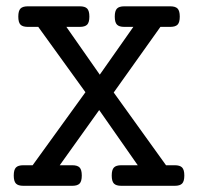

<svg xmlns="http://www.w3.org/2000/svg" viewBox="-20 -600 640 620"><path d="M255.9 -302.2 103.5 -513.2H69.8Q53.2 -513.2 46.1 -520.5Q39.1 -527.8 39.1 -546.4Q39.1 -564.9 46.1 -572.3Q53.2 -579.6 69.8 -579.6H237.8Q254.4 -579.6 261.5 -572.3Q268.6 -564.9 268.6 -546.4Q268.6 -527.8 261.5 -520.5Q254.4 -513.2 237.8 -513.2H194.3L302.2 -358.9L410.6 -513.2H381.3Q364.7 -513.2 357.7 -520.5Q350.6 -527.8 350.6 -546.4Q350.6 -564.9 357.7 -572.3Q364.7 -579.6 381.3 -579.6H529.8Q546.4 -579.6 553.5 -572.3Q560.5 -564.9 560.5 -546.4Q560.5 -527.8 553.5 -520.5Q546.4 -513.2 529.8 -513.2H498L347.2 -301.3L516.1 -66.4H544.4Q561 -66.4 568.1 -59.1Q575.2 -51.8 575.2 -33.2Q575.2 -14.6 568.1 -7.3Q561 0 544.4 0H371.6Q355 0 347.9 -7.3Q340.8 -14.6 340.8 -33.2Q340.8 -51.8 347.9 -59.1Q355 -66.4 371.6 -66.4H424.8L300.3 -244.6L172.9 -66.4H213.4Q230 -66.4 237.1 -59.1Q244.1 -51.8 244.1 -33.2Q244.1 -14.6 237.1 -7.3Q230 0 213.4 0H55.2Q38.6 0 31.5 -7.3Q24.4 -14.6 24.4 -33.2Q24.4 -51.8 31.5 -59.1Q38.6 -66.4 55.2 -66.4H85.4Z"/></svg>

Font: Courier Prime
Style: Regular
Weight: 400
Designer: Alan Dague-Greene
Foundry: Quote-Unquote Apps
Version: Version 1.203